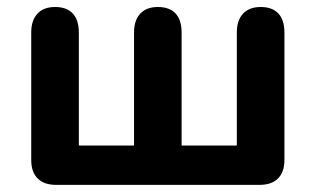

<svg xmlns="http://www.w3.org/2000/svg" viewBox="-20 -518 884 538"><path d="M67.5 -69.6V-426.8Q67.5 -461.1 85 -479.8Q102.4 -498.4 134.3 -498.4Q167 -498.4 183.9 -480.2Q200.9 -461.9 200.9 -426.8V-110.3H355.6V-426.8Q355.6 -461.1 373 -479.8Q390.5 -498.4 422.3 -498.4Q455 -498.4 472 -480.2Q488.9 -461.9 488.9 -426.8V-110.3H643.6V-426.8Q643.6 -461.1 661.1 -479.8Q678.5 -498.4 710.4 -498.4Q743.1 -498.4 760 -480.2Q777 -461.9 777 -426.8V-69.6Q777 -35.9 759 -17.9Q741.1 0 707.4 0H137.1Q103.4 0 85.5 -17.9Q67.5 -35.9 67.5 -69.6Z"/></svg>

Font: SN Pro Thin
Style: Regular
Weight: 200
Designer: Tobias Whetton
Foundry: Supernotes
Version: Version 1.003;Glyphs 3.3 (3324)